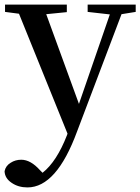

<svg xmlns="http://www.w3.org/2000/svg" viewBox="-23 -546 613 839"><path d="M570 -494 508 -484 314 28Q224 273 97 273Q57 273 28 253Q-2 233 -3 202Q2 178 24 165Q44 152 70 152Q111 152 152 198L163 209Q225 160 270 44L272 38L60 -486L-1 -494V-526H269V-493L179 -484L322 -92L457 -483L360 -494V-526H570Z"/></svg>

Font: `n[OS CN SemiBold
Style: <[WOS[P|ûg*[NI>           
Weight: 600
Designer: Ryoko NISHIZUKA ¬âXZm¬º[P (kana & ideographs); Frank Grie√ühammer (Latin, Greek & Cyrillic); Wenlong ZHANG _ e¬á¬ü¬ô (b
Foundry: Adobe Systems Incorporated
Version: Version 1.00 April 7, 2017, initial release